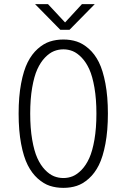

<svg xmlns="http://www.w3.org/2000/svg" viewBox="-20 -897 610 928"><path d="M438 -877 316 -753H271.5L149.5 -877H212L294.5 -788.5L376 -877ZM286.5 11Q251 11 221 1.2Q191 -8.5 162.5 -34Q134 -59.5 114 -99Q94 -138.5 82 -202Q70 -265.5 70 -348Q70 -430 82 -493.5Q94 -557 114 -596.5Q134 -636 162.5 -661.2Q191 -686.5 221 -696.2Q251 -706 286.5 -706Q321.5 -706 351.2 -696.2Q381 -686.5 409.5 -661.2Q438 -636 457.8 -596.5Q477.5 -557 489.5 -493.5Q501.5 -430 501.5 -348Q501.5 -265.5 489.5 -202Q477.5 -138.5 457.8 -99Q438 -59.5 409.5 -34Q381 -8.5 351.2 1.2Q321.5 11 286.5 11ZM286.5 -36.5Q310 -36.5 331.5 -45.2Q353 -54 374.5 -76.2Q396 -98.5 411.5 -132.8Q427 -167 436.5 -222.2Q446 -277.5 446 -348Q446 -418 436.5 -473.2Q427 -528.5 411.5 -562.5Q396 -596.5 374.5 -618.8Q353 -641 331.5 -649.8Q310 -658.5 286.5 -658.5Q262.5 -658.5 240.8 -649.8Q219 -641 197.5 -618.8Q176 -596.5 160.5 -562.5Q145 -528.5 135.5 -473.5Q126 -418.5 126 -348Q126 -277.5 135.5 -222.2Q145 -167 160.5 -132.8Q176 -98.5 197.5 -76.2Q219 -54 240.8 -45.2Q262.5 -36.5 286.5 -36.5Z"/></svg>

Font: League Mono Narrow UltraLight
Style: Regular
Weight: 200
Width: 3
Designer: Tyler Finck
Foundry: The League of Moveable Type / Tyler Finck
Version: Version 2.210